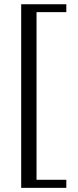

<svg xmlns="http://www.w3.org/2000/svg" viewBox="-20 -698 373 916"><path d="M81.1 198.2V-677.7H296.4V-640.1H154.3V159.7H296.4V198.2Z"/></svg>

Font: Goda
Style: Regular
Weight: 400
Version: 1.0.5